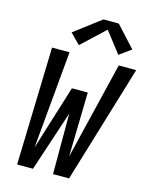

<svg xmlns="http://www.w3.org/2000/svg" viewBox="-140 -1068 909 1157"><g transform="rotate(15 314.0 -489.5)"><path d="M82 0 103 -735H212L157 -127L282 -529H381L372 -127L519 -735H628L406 0H306V-378L181 0ZM255 -791 193 -854 358 -979H454L573 -849L500 -796L399 -926Z"/></g></svg>

Font: Iosevka SS04 SmBd Ex Obl
Style: Regular
Weight: 600
Width: 7
Italic angle: -9°
Monospace: yes
Designer: Belleve Invis
Foundry: Belleve Invis
Version: Version 19.0.0; ttfautohint (v1.8.4)